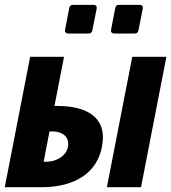

<svg xmlns="http://www.w3.org/2000/svg" viewBox="-58 -785 718 805"><path d="M228 -644.5H313.5C322.3 -644.5 327.6 -648.9 329.1 -657.7L347.2 -748.5C349.1 -758.3 344.7 -764.6 334.5 -764.6H248C239.3 -764.6 233.9 -760.3 232.4 -751.5L214.8 -660.6C212.9 -650.9 218.3 -644.5 228 -644.5ZM420.9 -644.5H506.8C515.6 -644.5 521 -648.9 522.5 -657.7L540.5 -748.5C542.5 -758.3 538.1 -764.6 527.8 -764.6H440.9C432.1 -764.6 426.8 -760.3 425.3 -751.5L407.7 -660.6C405.8 -650.9 411.1 -644.5 420.9 -644.5ZM-38.1 0H114.3C259.8 0 350.1 -63 369.6 -170.9C372.1 -185.1 373.5 -197.3 373.5 -209.5C373.5 -285.2 318.8 -340.8 180.7 -340.8H170.4L210.4 -546.9H68.4ZM390.1 0H533.2L639.6 -546.9H496.6ZM125 -106.9 149.4 -233.9H162.6C193.4 -233.9 228 -220.2 228 -180.7C228 -132.8 177.2 -106.9 138.2 -106.9Z"/></svg>

Font: Hack
Style: Bold Oblique
Weight: 700
Italic angle: -12°
Monospace: yes
Designer: Christopher Simpkins
Foundry: Christopher Simpkins
Version: Version 2.010